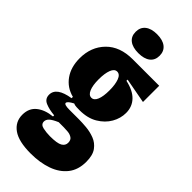

<svg xmlns="http://www.w3.org/2000/svg" viewBox="-268 -741 928 928"><g transform="rotate(45 196.0 -277.0)"><path d="M169 143Q87 143 47.5 115Q8 87 8 39Q8 -6 38.5 -30.5Q69 -55 119 -60V-68Q83 -71 57 -82Q31 -93 31 -121Q31 -172 120 -186V-195Q69 -208 40 -249Q11 -290 11 -350Q11 -428 60 -478Q109 -528 196 -528H377V-417L248 -441V-433Q303 -421 330 -392.5Q357 -364 357 -322Q357 -285 337.5 -251Q318 -217 280.5 -194.5Q243 -172 188 -172Q180 -172 167.5 -172.5Q155 -173 147 -177Q116 -161 116 -150Q116 -139 152 -139H218Q239 -139 268 -136.5Q297 -134 324.5 -123.5Q352 -113 370 -88.5Q388 -64 388 -19Q388 36 359.5 72Q331 108 281.5 125.5Q232 143 169 143ZM186 -255Q204 -255 213.5 -278Q223 -301 223 -342Q223 -383 213.5 -408Q204 -433 185 -433Q167 -433 157.5 -408.5Q148 -384 148 -343Q148 -302 158 -278.5Q168 -255 186 -255ZM176 18Q225 18 243 7.5Q261 -3 261 -22Q261 -41 249 -49Q237 -57 221 -58.5Q205 -60 193 -60H158Q128 -47 116.5 -36Q105 -25 105 -12Q105 8 128.5 13Q152 18 176 18ZM194 -568Q155 -568 133.5 -584.5Q112 -601 112 -632Q112 -663 133.5 -680Q155 -697 194 -697Q233 -697 254.5 -680Q276 -663 276 -632Q276 -601 254.5 -584.5Q233 -568 194 -568Z"/></g></svg>

Font: Bricolage Grotesque 48pt Condensed Bricolage Grotesque 48pt Condensed Regular
Style: Bold
Weight: 700
Width: 3
Designer: Mathieu Triay
Foundry: Atelier Triay
Version: Version 1.000; ttfautohint (v1.8.4.7-5d5b);gftools[0.9.32]